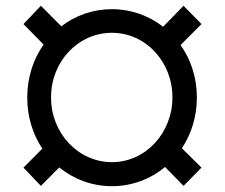

<svg xmlns="http://www.w3.org/2000/svg" viewBox="-20 -634 777 664"><path d="M367.2 9.9C436.4 9.9 500.4 -14.6 550.8 -56.5L614.7 8.9L676.8 -54.3L609 -121.4C641.7 -170.8 660.9 -230.8 660.9 -296.9C660.9 -365.8 639.9 -428.3 604.4 -478.3L676.8 -550.8L614.7 -614L544 -541.5C494.7 -579.9 433.2 -602.3 367.2 -602.3C301.5 -602.3 240.8 -580.6 192.1 -543L121.4 -614L61.1 -550.8L130.7 -479.8C95.2 -429.3 74.2 -366.5 74.2 -296.9C74.2 -230.1 93.4 -169.4 126.4 -120L61.1 -54.3L121.4 8.9L185 -55C235.1 -14.2 298.3 9.9 367.2 9.9ZM156.6 -296.9C156.2 -421.5 250.4 -520.6 367.2 -520.6C483 -520.6 576.3 -421.5 576.3 -296.9C576.3 -173.7 483 -73.2 367.2 -73.2C250.4 -73.2 156.2 -173.7 156.6 -296.9Z"/></svg>

Font: Margiela Sans Medium
Style: Regular
Weight: 500
Designer: Stefan Endress, Andreas Faust
Version: Version 1.100;FEAKit 1.0